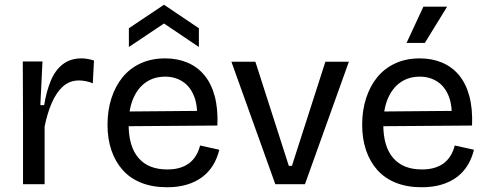

<svg xmlns="http://www.w3.org/2000/svg" viewBox="-20 -776 2058 809"><path d="M77 0V-277L76 -517H159L150 -333H166Q176 -393 194.5 -437Q213 -481 245 -505.5Q277 -530 323 -530Q334 -530 347 -528Q360 -526 376 -521L371 -425Q357 -431 341.5 -434Q326 -437 313 -437Q273 -437 245 -411.5Q217 -386 198 -342Q179 -298 168 -243V0Z M684 13Q623 13 576 -5.5Q529 -24 497.5 -59Q466 -94 449.5 -142.5Q433 -191 433 -250Q433 -311 449.5 -362Q466 -413 496.5 -450.5Q527 -488 572.5 -509Q618 -530 676 -530Q727 -530 769 -512.5Q811 -495 840.5 -460Q870 -425 884.5 -371.5Q899 -318 896 -247L491 -244V-306L840 -309L810 -267Q814 -329 798 -370Q782 -411 750 -432Q718 -453 676 -453Q629 -453 594.5 -429Q560 -405 541 -360Q522 -315 522 -251Q522 -159 563.5 -110.5Q605 -62 685 -62Q717 -62 741 -70Q765 -78 781 -91.5Q797 -105 807.5 -123.5Q818 -142 823 -163L904 -145Q895 -108 877 -79Q859 -50 831.5 -29.5Q804 -9 767 2Q730 13 684 13ZM523 -578V-657L671 -756L818 -657V-578L671 -677Z M1140 0 955 -516H1056L1197 -77H1210L1351 -516H1450L1265 0Z M1757 13Q1696 13 1649 -5.5Q1602 -24 1570.5 -59Q1539 -94 1522.5 -142.5Q1506 -191 1506 -250Q1506 -311 1522.5 -362Q1539 -413 1569.5 -450.5Q1600 -488 1645.5 -509Q1691 -530 1749 -530Q1800 -530 1842 -512.5Q1884 -495 1913.5 -460Q1943 -425 1957.5 -371.5Q1972 -318 1969 -247L1564 -244V-306L1913 -309L1883 -267Q1887 -329 1871 -370Q1855 -411 1823 -432Q1791 -453 1749 -453Q1702 -453 1667.5 -429Q1633 -405 1614 -360Q1595 -315 1595 -251Q1595 -159 1636.5 -110.5Q1678 -62 1758 -62Q1790 -62 1814 -70Q1838 -78 1854 -91.5Q1870 -105 1880.5 -123.5Q1891 -142 1896 -163L1977 -145Q1968 -108 1950 -79Q1932 -50 1904.5 -29.5Q1877 -9 1840 2Q1803 13 1757 13ZM1770 -595H1693L1764 -748H1864Z"/></svg>

Font: Bricolage Grotesque 20pt
Style: Regular
Weight: 400
Version: Version 1.001;gftools[0.9.33.dev8+g029e19f]